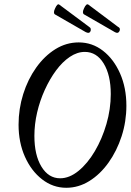

<svg xmlns="http://www.w3.org/2000/svg" viewBox="-20 -877 619 910"><path d="M294 13Q231 13 179.5 -27Q128 -67 98 -134.5Q68 -202 68 -286Q68 -361 90 -431Q112 -501 151.5 -556.5Q191 -612 242.5 -644Q294 -676 353 -676Q417 -676 468 -636.5Q519 -597 549 -529Q579 -461 579 -376Q579 -301 556.5 -231.5Q534 -162 494.5 -106.5Q455 -51 403.5 -19Q352 13 294 13ZM265 -32Q309 -32 352 -67Q395 -102 429.5 -160.5Q464 -219 484.5 -289.5Q505 -360 505 -431Q505 -521 471.5 -576Q438 -631 382 -631Q346 -631 311 -607.5Q276 -584 246 -543.5Q216 -503 192.5 -451.5Q169 -400 156 -344Q143 -288 143 -233Q143 -142 176.5 -87Q210 -32 265 -32ZM386 -725 240 -809Q231 -816 241 -837Q252 -862 261 -855L402 -750Q409 -746 410 -740Q411 -734 409 -729Q403 -716 386 -725ZM524 -725 378 -809Q368 -816 378 -837Q389 -862 399 -855L539 -750Q547 -746 548 -740Q549 -734 546 -729Q539 -716 524 -725Z"/></svg>

Font: Junicode Two Beta Condensed
Style: Italic
Weight: 400
Width: 3
Italic angle: -9°
Version: Version 1.053; ttfautohint (v1.8.4)